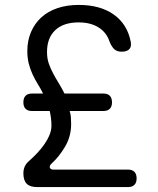

<svg xmlns="http://www.w3.org/2000/svg" viewBox="-20 -760 640 780"><path d="M500 0H131Q102 0 88.5 -13.5Q75 -27 75 -56Q75 -71 80.5 -83.5Q86 -96 99 -107Q115 -121 131 -138Q147 -155 160 -173.5Q173 -192 181 -211.5Q189 -231 189 -249Q189 -266 187 -281Q185 -296 182 -309H110Q93 -309 84 -318Q75 -327 75 -344Q75 -362 84 -371Q93 -380 110 -380H155Q145 -400 133.5 -418.5Q122 -437 112.5 -457.5Q103 -478 97 -501Q91 -524 91 -553Q91 -595 106 -630Q121 -665 148 -689.5Q175 -714 213.5 -727Q252 -740 300 -740Q387 -740 442 -701Q497 -662 511 -591Q515 -571 505.5 -560.5Q496 -550 474 -550Q456 -550 445 -559.5Q434 -569 425 -591Q413 -628 380.5 -648.5Q348 -669 299 -669Q238 -669 204.5 -637.5Q171 -606 171 -549Q171 -522 178.5 -501Q186 -480 196.5 -460.5Q207 -441 219 -421.5Q231 -402 242 -380H400Q417 -380 426 -371Q435 -362 435 -344Q435 -327 426 -318Q417 -309 400 -309H263Q267 -297 268 -283.5Q269 -270 269 -256Q269 -206 244.5 -164.5Q220 -123 190 -96Q180 -87 182.5 -79Q185 -71 198 -71H500Q517 -71 526 -62Q535 -53 535 -35Q535 -18 526 -9Q517 0 500 0Z"/></svg>

Font: Maple Mono Light
Style: Regular
Weight: 300
Monospace: yes
Designer: subframe7536
Version: Version 7.000